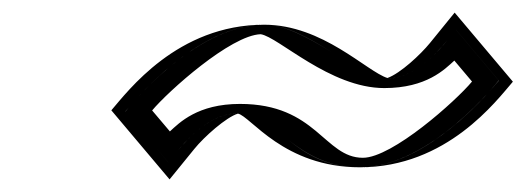

<svg xmlns="http://www.w3.org/2000/svg" viewBox="-20 -567 829 303"><path d="M548.1 -303C660.1 -303 767 -440 767 -440L698.8 -521C698.8 -521 648.9 -443 590.9 -443C546.2 -443 463.9 -528 396.9 -528C284.9 -528 178 -391 178 -391L246.3 -310C246.3 -310 296.1 -388 354.1 -388C416.1 -388 444.9 -303 548.1 -303ZM552.7 -318C457.6 -318 434.1 -403 358.7 -403C308.6 -403 267.1 -358 248.2 -334.8L197.9 -394.5C226.6 -427.6 310.3 -513 392.3 -513C450.7 -513 530.4 -428 586.4 -428C636.5 -428 677.9 -473 696.8 -496.2L747.1 -436.5C718.5 -403.4 634.8 -318 552.7 -318ZM552.7 -318C634.8 -318 718.5 -403.4 747.1 -436.5L696.8 -496.2C677.9 -473 636.5 -428 586.4 -428C530.4 -428 450.7 -513 392.3 -513C310.3 -513 226.6 -427.6 197.9 -394.5L248.2 -334.8C267.1 -358 308.6 -403 358.7 -403C434.1 -403 457.6 -318 552.7 -318ZM548.1 -303C443.5 -303 417.5 -388 354.1 -388C314 -388 278.2 -350.9 259.5 -328L245.6 -310.8L177.9 -391.2L187.1 -401.9C216 -435.2 304.4 -528 396.9 -528C464.9 -528 545.2 -443 590.9 -443C631.1 -443 666.9 -480.1 685.5 -503L699.5 -520.2L767.2 -439.8L758 -429.1C729.1 -395.8 640.7 -303 548.1 -303ZM552.7 -318C491.8 -318 479.7 -403 358.7 -403C291.7 -403 263 -373.2 248.1 -359.6L220.1 -392.7C244.8 -422.4 343.9 -511.5 391.4 -513C419.2 -508.9 500.7 -428 586.4 -428C653.4 -428 682 -457.8 697 -471.4L724.9 -438.3C699.4 -407.6 599 -318 552.7 -318ZM789.4 -438.1 697.5 -547.1 658.4 -499C643.7 -481 612 -451.3 591.4 -443.9C558.5 -454.3 489.3 -528 396.9 -528C259.6 -528 181.5 -422.7 155.7 -392.9L247.6 -283.9L286.7 -332C302.2 -351.2 337 -382.1 355.5 -387.7C375.8 -383.4 427.7 -303 548.1 -303C685.5 -303 763.6 -408.3 789.4 -438.1Z"/></svg>

Font: Hussar Outliner
Style: Obl
Weight: 700
Foundry: Cannot Into Space Fonts
Version: Version 0.92